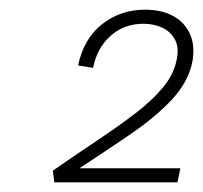

<svg xmlns="http://www.w3.org/2000/svg" viewBox="-20 -782 419 396"><path d="M89 -430Q138 -464 181.5 -493Q225 -522 259.5 -548.5Q294 -575 316 -601.5Q338 -628 344 -657Q350 -683 341 -700Q332 -717 314.5 -725Q297 -733 276 -733Q236 -733 208 -708Q180 -683 172 -642L141 -647Q153 -703 191 -732.5Q229 -762 279 -762Q315 -762 339 -748Q363 -734 373 -709Q383 -684 376 -651Q367 -611 333 -575Q299 -539 244.5 -502Q190 -465 118 -418L128 -435H352L346 -406H92Z"/></svg>

Font: Ysabeau Infant ExtraLight
Style: Italic
Weight: 250
Italic angle: -12°
Designer: Christian Thalmann (Catharsis Fonts)
Version: Version 2.001;gftools[0.9.30]; featfreeze: ss01,ss02,lnum